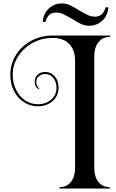

<svg xmlns="http://www.w3.org/2000/svg" viewBox="-20 -1003 678 1118"><path d="M326 87Q369 87 393 56Q417 25 417 -23V-652Q417 -711 383.5 -746.5Q350 -782 287 -782Q221 -782 168 -752Q115 -722 84.5 -673Q54 -624 54 -568Q54 -520 73.5 -480.5Q93 -441 126.5 -418.5Q160 -396 201 -396Q246 -396 277.5 -422.5Q309 -449 309 -493Q309 -525 290.5 -548.5Q272 -572 244 -572Q221 -572 206 -559Q191 -546 191 -526Q191 -514 196.5 -503.5Q202 -493 209 -487L206 -483Q182 -497 182 -526Q182 -551 198.5 -567.5Q215 -584 244 -584Q276 -584 298.5 -559Q321 -534 321 -493Q321 -444 286 -414Q251 -384 201 -384Q157 -384 120.5 -407Q84 -430 62 -472Q40 -514 40 -568Q40 -630 72.5 -682.5Q105 -735 161.5 -765.5Q218 -796 287 -796H620V-788Q577 -788 553 -757Q529 -726 529 -678V-23Q529 25 553 56Q577 87 620 87V95H326ZM440 -943Q475 -923 493.5 -914.5Q512 -906 534 -906Q580 -906 596 -962L611 -959Q607 -911 575 -882Q543 -853 500 -853Q475 -853 453 -863Q431 -873 400 -893Q365 -913 346.5 -921.5Q328 -930 306 -930Q283 -930 268 -917.5Q253 -905 244 -874L229 -877Q233 -925 265 -954Q297 -983 340 -983Q365 -983 387 -973Q409 -963 440 -943Z"/></svg>

Font: Myanmar April Display
Style: Regular
Weight: 400
Designer: Khon Soe Zaw Thu
Foundry: Myanmar OS
Version: Version 2.50 April 12, 2019